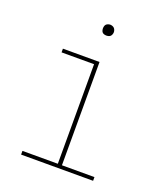

<svg xmlns="http://www.w3.org/2000/svg" viewBox="-130 -787 760 877"><g transform="rotate(20 250.0 -348.5)"><path d="M75 0V-18H247V-502H89V-520H267V-18H425V0ZM255 -644Q250 -644 244.5 -645.5Q239 -647 235.5 -650.5Q232 -654 230.5 -659.5Q229 -665 229 -670Q229 -675 230.5 -680.5Q232 -686 235.5 -689.5Q239 -693 244.5 -695Q250 -697 255 -697Q260 -697 265.5 -695Q271 -693 274.5 -689.5Q278 -686 280 -680.5Q282 -675 282 -670Q282 -665 280 -659.5Q278 -654 274.5 -650.5Q271 -647 265.5 -645.5Q260 -644 255 -644Z"/></g></svg>

Font: Iosevka Term Curly Thin
Style: Regular
Weight: 100
Designer: Belleve Invis
Foundry: Belleve Invis
Version: Version 32.3.0